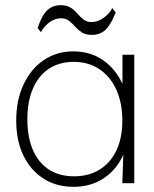

<svg xmlns="http://www.w3.org/2000/svg" viewBox="-20 -706 592 740"><path d="M263 14Q196.5 14 147 -18Q97.5 -50 70 -107.2Q42.5 -164.5 42.5 -241Q42.5 -319.5 70.5 -379.8Q98.5 -440 148.2 -474Q198 -508 262.5 -508Q340 -508 394.8 -460.5Q449.5 -413 472 -326.5L452 -313.5V-495H497.5V0H451.5L457.5 -171L471 -155Q457 -101 427.5 -63.2Q398 -25.5 356.5 -5.8Q315 14 263 14ZM265 -26.5Q322.5 -26.5 364.2 -52.5Q406 -78.5 428.8 -126.5Q451.5 -174.5 451.5 -241Q451.5 -309.5 428.2 -360.5Q405 -411.5 363 -439.5Q321 -467.5 264.5 -467.5Q208.5 -467.5 168.5 -441Q128.5 -414.5 107 -365Q85.5 -315.5 85.5 -246Q85.5 -177 106.8 -128Q128 -79 168.2 -52.8Q208.5 -26.5 265 -26.5ZM334 -571.5Q310 -571.5 295.2 -581.2Q280.5 -591 269.5 -603.5Q258.5 -616 246.2 -625.8Q234 -635.5 215 -635.5Q198 -635.5 182.5 -627.2Q167 -619 155.5 -606.8Q144 -594.5 138 -582L125 -597.5Q140 -644.5 160.8 -665.2Q181.5 -686 214.5 -686Q238.5 -686 253 -676.2Q267.5 -666.5 278.5 -653.5Q289.5 -640.5 301.8 -630.8Q314 -621 332.5 -621Q349.5 -621 365.8 -629.2Q382 -637.5 394.5 -650Q407 -662.5 412.5 -675L426 -658Q407.5 -611 386.8 -591.2Q366 -571.5 334 -571.5Z"/></svg>

Font: Russolo 10pt ExtraLight
Style: Regular
Weight: 200
Designer: Micah Stupak-Hahn
Version: Version 1.000